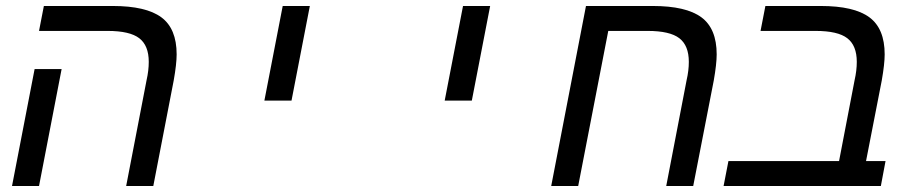

<svg xmlns="http://www.w3.org/2000/svg" viewBox="-20 -619 3040 639"><path d="M109.9 0H20L95.2 -389.2H185.1ZM490.2 0H399.9L467.8 -352.1Q475.1 -384.3 475.1 -413.1Q475.1 -467.3 443.6 -491.7Q412.1 -516.1 337.9 -516.1H109.9L126 -599.1H355Q465.8 -599.1 516.8 -561.5Q567.9 -523.9 567.9 -438Q567.9 -406.2 558.1 -351.1Z M920.9 -599.1H1011.2L950.2 -284.2H859.9Z M1521 -599.1H1611.3L1550.3 -284.2H1460Z M2272.5 -413.1Q2272.5 -467.3 2241 -491.7Q2209.5 -516.1 2135.3 -516.1H2004.4L1904.3 0H1814.5L1930.2 -599.1H2152.3Q2263.2 -599.1 2314.2 -561.5Q2365.2 -523.9 2365.2 -438Q2365.2 -406.2 2355.5 -351.1L2287.1 0H2197.3L2265.1 -352.1Q2272.5 -384.3 2272.5 -413.1Z M2511.2 -516.1 2527.3 -599.1H2711.4Q2822.3 -599.1 2873.3 -561.5Q2924.3 -523.9 2924.3 -438Q2924.3 -406.2 2914.6 -351.1L2862.3 -83H2927.2L2911.6 0H2388.2L2404.3 -83H2772.5L2824.2 -352.1Q2831.5 -384.3 2831.5 -413.1Q2831.5 -467.3 2800 -491.7Q2768.6 -516.1 2694.3 -516.1Z"/></svg>

Font: Cousine
Style: Italic
Weight: 400
Italic angle: -12°
Monospace: yes
Designer: Steve Matteson
Foundry: Monotype Imaging Inc.
Version: Version 1.21